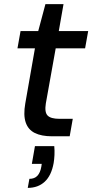

<svg xmlns="http://www.w3.org/2000/svg" viewBox="-20 -663 449 934"><path d="M233 0Q182 0 149.5 -16Q117 -32 105 -67.5Q93 -103 103 -160L150 -428H65L80 -512H166L201 -643H289L266 -512H409L394 -428H251L203 -160Q196 -117 211.5 -101Q227 -85 269 -85H334L319 0ZM115 251 123 207Q148 207 162 192Q176 177 181 148L183 134H135L150 48H244Q246 70 245 91Q244 112 241 130Q230 191 197.5 221Q165 251 115 251Z"/></svg>

Font: DM Sans 12pt Medium
Style: Italic
Weight: 500
Italic angle: -10°
Version: Version 4.004;gftools[0.9.30]